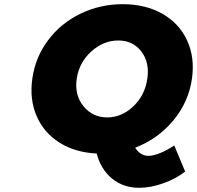

<svg xmlns="http://www.w3.org/2000/svg" viewBox="-20 -727 943 919"><path d="M134.8 -351.1Q148.9 -452.6 210 -534.2Q271 -615.7 365 -661.4Q459 -707 567.9 -707Q676.3 -707 757.1 -661.1Q837.9 -615.2 875.5 -533.7Q913.1 -452.1 898.9 -351.1Q882.8 -238.3 809.3 -150.1Q735.8 -62 627 -20Q651.9 19 690.9 19Q713.4 19 746.6 5.6Q779.8 -7.8 814 -30.8L866.2 94.2Q821.3 129.4 760.7 150.6Q700.2 171.9 646 171.9Q570.3 171.9 516.4 127.7Q462.4 83.5 442.9 7.8Q339.8 2.9 264.6 -44.4Q189.5 -91.8 155 -172.1Q120.6 -252.4 134.8 -351.1ZM347.2 -350.1Q335.9 -272 379.6 -218.5Q423.3 -165 493.2 -165Q562.5 -165 618.2 -218Q673.8 -271 685.1 -350.1Q696.8 -428.7 656.2 -481Q615.7 -533.2 545.9 -533.2Q475.1 -533.2 417 -480.7Q358.9 -428.2 347.2 -350.1Z"/></svg>

Font: Trueno ExtraBold
Style: Italic
Weight: 800
Designer: Julieta Ulanovsky
Foundry: Julieta Ulanovsky
Version: Version 3.001b | FøM Fix